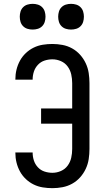

<svg xmlns="http://www.w3.org/2000/svg" viewBox="-20 -972 540 1000"><path d="M253 8Q228 8 203 4Q178 0 155.5 -11Q133 -22 114.5 -39.5Q96 -57 84 -79Q72 -101 66 -125.5Q60 -150 60 -176V-178H150V-177Q150 -156 156.5 -136Q163 -116 177.5 -100.5Q192 -85 212 -78.5Q232 -72 253 -72Q276 -72 297.5 -81.5Q319 -91 332.5 -109.5Q346 -128 351 -150.5Q356 -173 356 -196V-328H194V-407H356V-539Q356 -562 351 -584.5Q346 -607 332.5 -625.5Q319 -644 297.5 -653.5Q276 -663 253 -663Q232 -663 212 -656.5Q192 -650 177.5 -634.5Q163 -619 156.5 -599Q150 -579 150 -558V-557H60V-559Q60 -585 66 -609.5Q72 -634 84 -656Q96 -678 114.5 -695.5Q133 -713 155.5 -724Q178 -735 203 -739Q228 -743 253 -743Q279 -743 305.5 -738Q332 -733 355.5 -720Q379 -707 397 -687Q415 -667 426.5 -642.5Q438 -618 442 -591.5Q446 -565 446 -539V-196Q446 -170 442 -143.5Q438 -117 426.5 -92.5Q415 -68 397 -48Q379 -28 355.5 -15Q332 -2 305.5 3Q279 8 253 8ZM350 -818Q336 -818 323 -822Q310 -826 300.5 -835.5Q291 -845 287 -858Q283 -871 283 -885Q283 -899 287 -912Q291 -925 300.5 -934.5Q310 -944 323 -948Q336 -952 350 -952Q364 -952 377 -948Q390 -944 399.5 -934.5Q409 -925 413 -912Q417 -899 417 -885Q417 -871 413 -858Q409 -845 399.5 -835.5Q390 -826 377 -822Q364 -818 350 -818ZM150 -818Q136 -818 123 -822Q110 -826 100.5 -835.5Q91 -845 87 -858Q83 -871 83 -885Q83 -899 87 -912Q91 -925 100.5 -934.5Q110 -944 123 -948Q136 -952 150 -952Q164 -952 177 -948Q190 -944 199.5 -934.5Q209 -925 213 -912Q217 -899 217 -885Q217 -871 213 -858Q209 -845 199.5 -835.5Q190 -826 177 -822Q164 -818 150 -818Z"/></svg>

Font: Iosevka SS10 Medium
Style: Regular
Weight: 500
Monospace: yes
Designer: Belleve Invis
Foundry: Belleve Invis
Version: Version 28.0.6; ttfautohint (v1.8.4)